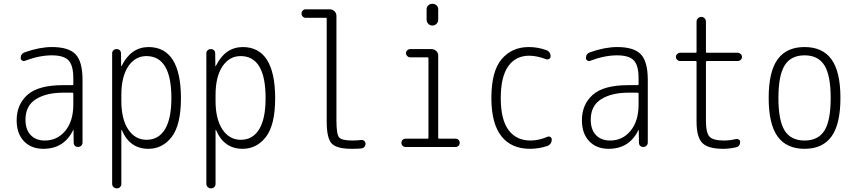

<svg xmlns="http://www.w3.org/2000/svg" viewBox="-20 -780 4540 1019"><path d="M315.4 -288.1Q225.6 -288.1 170.4 -253.4Q115.2 -218.8 115.2 -144.5Q115.2 -92.8 142.6 -63.5Q169.9 -34.2 217.8 -34.2Q284.2 -34.2 326.7 -85.9Q369.1 -137.7 369.1 -224.6V-283.2Q369.1 -288.1 364.3 -288.1ZM210 9.8Q145.5 9.8 106.9 -30.8Q68.4 -71.3 68.4 -141.6Q68.4 -225.6 126 -276.9Q183.6 -328.1 315.4 -328.1H364.3Q369.1 -328.1 369.1 -332V-365.2Q369.1 -432.6 343.8 -459.5Q318.4 -486.3 254.9 -486.3Q188.5 -486.3 111.3 -457Q104.5 -454.1 97.2 -459Q89.8 -463.9 89.8 -471.7Q89.8 -495.1 112.3 -502.9Q191.4 -530.3 254.9 -530.3Q344.7 -530.3 381.3 -491.7Q418 -453.1 418 -355.5V-23.4Q418 -13.7 411.1 -6.8Q404.3 0 394 0Q383.8 0 377.4 -6.3Q371.1 -12.7 371.1 -23.4L370.1 -89.8Q370.1 -90.8 369.1 -90.8Q368.2 -90.8 368.2 -89.8Q320.3 9.8 210 9.8Z M624 -275.4V-245.1Q624 -147.5 660.6 -92.8Q697.3 -38.1 757.8 -38.1Q821.3 -38.1 855.5 -93.8Q889.6 -149.4 889.6 -259.8Q889.6 -481.4 757.8 -482.4Q697.3 -482.4 660.6 -427.7Q624 -373 624 -275.4ZM575.2 195.3V-497.1Q575.2 -506.8 582 -513.2Q588.9 -519.5 599.1 -519.5Q609.4 -519.5 615.7 -513.2Q622.1 -506.8 622.1 -497.1L623 -429.7Q623 -428.7 624 -428.7Q626 -428.7 626 -430.7Q674.8 -529.3 767.6 -530.3Q939.5 -530.3 940.4 -259.8Q940.4 -117.2 891.6 -53.7Q842.8 9.8 767.6 9.8Q668.9 9.8 627 -88.9Q627 -90.8 626 -90.8Q624 -90.8 624 -89.8V195.3Q624 206.1 617.2 212.9Q610.4 219.7 600.1 219.7Q589.8 219.7 582.5 212.9Q575.2 206.1 575.2 195.3Z M1124 -275.4V-245.1Q1124 -147.5 1160.6 -92.8Q1197.3 -38.1 1257.8 -38.1Q1321.3 -38.1 1355.5 -93.8Q1389.6 -149.4 1389.6 -259.8Q1389.6 -481.4 1257.8 -482.4Q1197.3 -482.4 1160.6 -427.7Q1124 -373 1124 -275.4ZM1075.2 195.3V-497.1Q1075.2 -506.8 1082 -513.2Q1088.9 -519.5 1099.1 -519.5Q1109.4 -519.5 1115.7 -513.2Q1122.1 -506.8 1122.1 -497.1L1123 -429.7Q1123 -428.7 1124 -428.7Q1126 -428.7 1126 -430.7Q1174.8 -529.3 1267.6 -530.3Q1439.5 -530.3 1440.4 -259.8Q1440.4 -117.2 1391.6 -53.7Q1342.8 9.8 1267.6 9.8Q1168.9 9.8 1127 -88.9Q1127 -90.8 1126 -90.8Q1124 -90.8 1124 -89.8V195.3Q1124 206.1 1117.2 212.9Q1110.4 219.7 1100.1 219.7Q1089.8 219.7 1082.5 212.9Q1075.2 206.1 1075.2 195.3Z M1601.6 -685.5Q1592.8 -685.5 1586.4 -692.4Q1580.1 -699.2 1580.1 -708Q1580.1 -716.8 1586.4 -723.6Q1592.8 -730.5 1601.6 -730.5H1730.5Q1745.1 -730.5 1755.4 -720.2Q1765.6 -710 1765.6 -695.3V-139.6Q1765.6 -67.4 1779.8 -50.8Q1793.9 -34.2 1849.6 -34.2Q1873 -34.2 1897.5 -37.1Q1906.2 -38.1 1913.1 -32.2Q1919.9 -26.4 1919.9 -16.6Q1919.9 -6.8 1913.6 0Q1907.2 6.8 1897.5 7.8Q1880.9 9.8 1845.7 9.8Q1766.6 9.8 1740.2 -18.6Q1713.9 -46.9 1713.9 -134.8V-680.7Q1713.9 -685.5 1710 -685.5Z M2131.8 0Q2123 0 2116.7 -6.3Q2110.4 -12.7 2110.4 -22Q2110.4 -31.2 2116.7 -37.6Q2123 -43.9 2131.8 -43.9H2250Q2253.9 -43.9 2253.9 -48.8V-470.7Q2253.9 -475.6 2250 -475.6H2157.2Q2148.4 -475.6 2141.6 -482.4Q2134.8 -489.3 2134.8 -498Q2134.8 -506.8 2141.6 -513.2Q2148.4 -519.5 2157.2 -519.5H2269.5Q2284.2 -519.5 2294.9 -509.8Q2305.7 -500 2305.7 -485.4V-48.8Q2305.7 -43.9 2309.6 -43.9H2398.4Q2407.2 -43.9 2413.6 -37.6Q2419.9 -31.2 2419.9 -22Q2419.9 -12.7 2413.6 -6.3Q2407.2 0 2398.4 0ZM2244.1 -730.5Q2244.1 -743.2 2252.9 -751.5Q2261.7 -759.8 2274.9 -759.8Q2288.1 -759.8 2296.9 -751.5Q2305.7 -743.2 2305.7 -730.5V-675.8Q2305.7 -663.1 2296.9 -653.8Q2288.1 -644.5 2274.9 -644.5Q2261.7 -644.5 2252.9 -653.8Q2244.1 -663.1 2244.1 -675.8Z M2793 9.8Q2693.4 9.8 2640.6 -57.6Q2587.9 -125 2587.9 -259.8Q2587.9 -402.3 2642.6 -466.3Q2697.3 -530.3 2786.1 -530.3Q2833 -530.3 2877.9 -514.6Q2902.3 -505.9 2902.3 -480.5Q2902.3 -471.7 2894.5 -467.3Q2886.7 -462.9 2877.9 -465.8Q2833 -483.4 2789.1 -484.4Q2716.8 -484.4 2677.2 -428.2Q2637.7 -372.1 2637.7 -259.8Q2637.7 -144.5 2679.2 -89.4Q2720.7 -34.2 2795.9 -34.2Q2838.9 -34.2 2884.8 -53.7Q2892.6 -57.6 2900.4 -53.2Q2908.2 -48.8 2908.2 -40Q2908.2 -13.7 2883.8 -4.9Q2838.9 9.8 2793 9.8Z M3315.4 -288.1Q3225.6 -288.1 3170.4 -253.4Q3115.2 -218.8 3115.2 -144.5Q3115.2 -92.8 3142.6 -63.5Q3169.9 -34.2 3217.8 -34.2Q3284.2 -34.2 3326.7 -85.9Q3369.1 -137.7 3369.1 -224.6V-283.2Q3369.1 -288.1 3364.3 -288.1ZM3210 9.8Q3145.5 9.8 3106.9 -30.8Q3068.4 -71.3 3068.4 -141.6Q3068.4 -225.6 3126 -276.9Q3183.6 -328.1 3315.4 -328.1H3364.3Q3369.1 -328.1 3369.1 -332V-365.2Q3369.1 -432.6 3343.8 -459.5Q3318.4 -486.3 3254.9 -486.3Q3188.5 -486.3 3111.3 -457Q3104.5 -454.1 3097.2 -459Q3089.8 -463.9 3089.8 -471.7Q3089.8 -495.1 3112.3 -502.9Q3191.4 -530.3 3254.9 -530.3Q3344.7 -530.3 3381.3 -491.7Q3418 -453.1 3418 -355.5V-23.4Q3418 -13.7 3411.1 -6.8Q3404.3 0 3394 0Q3383.8 0 3377.4 -6.3Q3371.1 -12.7 3371.1 -23.4L3370.1 -89.8Q3370.1 -90.8 3369.1 -90.8Q3368.2 -90.8 3368.2 -89.8Q3320.3 9.8 3210 9.8Z M3589.8 -456.1Q3581.1 -456.1 3574.2 -462.4Q3567.4 -468.8 3567.4 -478Q3567.4 -487.3 3574.2 -493.7Q3581.1 -500 3589.8 -500H3672.9Q3676.8 -500 3676.8 -504.9V-665Q3676.8 -675.8 3684.6 -683.1Q3692.4 -690.4 3702.1 -690.4Q3711.9 -690.4 3719.2 -683.1Q3726.6 -675.8 3726.6 -665V-504.9Q3726.6 -500 3732.4 -500H3894.5Q3903.3 -500 3910.6 -493.7Q3918 -487.3 3918 -478Q3918 -468.8 3911.1 -462.4Q3904.3 -456.1 3894.5 -456.1H3732.4Q3727.5 -456.1 3726.6 -451.2V-139.6Q3726.6 -75.2 3745.6 -54.7Q3764.6 -34.2 3822.3 -34.2Q3852.5 -34.2 3885.7 -42Q3893.6 -43.9 3900.9 -39.6Q3908.2 -35.2 3908.2 -27.3Q3908.2 -2.9 3885.7 2Q3850.6 9.8 3818.4 9.8Q3738.3 9.8 3707.5 -21Q3676.8 -51.8 3676.8 -134.8V-451.2Q3676.8 -456.1 3672.9 -456.1Z M4355.5 -433.1Q4322.3 -486.3 4250 -486.3Q4177.7 -486.3 4144.5 -433.1Q4111.3 -379.9 4111.3 -259.8Q4111.3 -139.6 4144.5 -86.9Q4177.7 -34.2 4250 -34.2Q4322.3 -34.2 4355.5 -86.9Q4388.7 -139.6 4388.7 -259.8Q4388.7 -379.9 4355.5 -433.1ZM4393.1 -55.7Q4345.7 9.8 4250 9.8Q4154.3 9.8 4106.9 -55.7Q4059.6 -121.1 4059.6 -260.3Q4059.6 -399.4 4106.9 -464.8Q4154.3 -530.3 4250 -530.3Q4345.7 -530.3 4393.1 -464.8Q4440.4 -399.4 4440.4 -260.3Q4440.4 -121.1 4393.1 -55.7Z"/></svg>

Font: Rounded-L Mgen+ 1m light
Style: Regular
Weight: 200
Designer: [Source Han Sans]
Ryoko NISHIZUKA  (kana & ideographs); Paul D. Hunt (Latin, Greek & Cyrillic); Wenlong ZHANG  (bopomofo
Version: Version 1.059.20150602